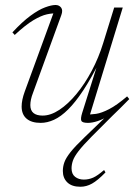

<svg xmlns="http://www.w3.org/2000/svg" viewBox="-20 -470 536 750"><path d="M485 -83Q469.5 -67 450.5 -48.2Q431.5 -29.5 419 -17.5L338.5 63Q304 98 287 120Q270 142 264.8 157.5Q259.5 173 259.5 187.5Q259.5 210 273.5 220.8Q287.5 231.5 307.5 231.5Q326.5 231.5 344 223.8Q361.5 216 386.5 194L392 203.5Q361.5 235 339.5 247.2Q317.5 259.5 294 259.5Q260.5 259.5 243 242.5Q225.5 225.5 225.5 198Q225.5 180.5 231.5 163.8Q237.5 147 255.2 124.5Q273 102 309 67.5L406.5 -26.5L411 -21Q383 -4 361.5 3Q340 10 323.5 10Q301.5 10 297.8 1.8Q294 -6.5 301 -29L365.5 -233.5H371Q336.5 -164.5 305.5 -117.5Q274.5 -70.5 246.2 -42.5Q218 -14.5 191.2 -2.2Q164.5 10 139 10Q103 10 83.8 -6.5Q64.5 -23 64.5 -54Q64.5 -66.5 67.5 -81Q70.5 -95.5 76.5 -112L192.5 -429L204 -417.5Q186 -419 163.2 -414Q140.5 -409 110 -390.8Q79.5 -372.5 37.5 -333.5L28.5 -343.5Q67 -385 99 -408.5Q131 -432 156 -441.2Q181 -450.5 197 -450.5Q211 -450.5 218.8 -440.2Q226.5 -430 219.5 -411L109 -107.5Q103.5 -93.5 101 -81.5Q98.5 -69.5 98.5 -59.5Q98.5 -38.5 110.8 -28.5Q123 -18.5 146.5 -18.5Q178 -18.5 212 -41Q246 -63.5 278.5 -102.8Q311 -142 338.2 -193.2Q365.5 -244.5 383 -301.5L426 -440.5H459.5L328 -11L316.5 -23.5Q333.5 -22 355.2 -25.2Q377 -28.5 406.5 -43.8Q436 -59 476.5 -93.5Z"/></svg>

Font: Newsreader 16pt 16pt ExtraLight
Style: Italic
Weight: 250
Italic angle: -17°
Version: Version 1.003